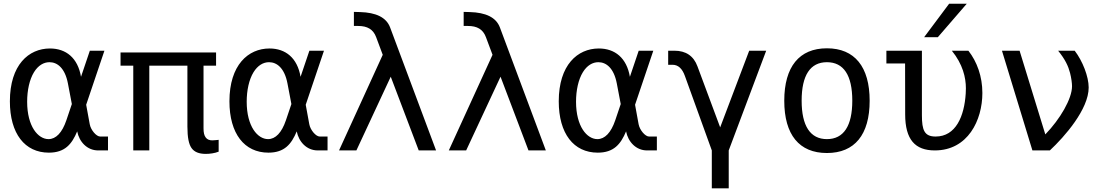

<svg xmlns="http://www.w3.org/2000/svg" viewBox="-20 -825 6061 1053"><path d="M248 12.2C335.9 12.2 374 -34.2 403.3 -104.5C414.6 -47.4 457.5 0 518.6 0H572.3V-76.2H529.3C508.3 -76.2 478 -111.8 472.2 -143.6L452.6 -250.5L552.7 -546.9H472.7L424.3 -403.8C406.7 -507.3 342.3 -559.1 253.9 -559.1C137.2 -559.1 34.2 -468.8 34.2 -269.5C34.2 -91.8 116.2 12.2 248 12.2ZM246.1 -62C189 -62 128.9 -131.3 128.9 -267.1C128.9 -329.6 141.6 -388.7 166.5 -429.2C189.5 -466.3 219.7 -483.9 251.5 -483.9C294.4 -483.9 336.4 -451.7 352.5 -367.2L374 -254.4L344.2 -166C320.8 -96.7 286.6 -62 246.1 -62Z M1108.4 19C1119.6 19 1131.8 18.1 1144 16.1C1156.2 14.2 1168 11.2 1179.2 6.8V-58.1C1174.8 -57.1 1177.7 -58.1 1165 -56.6C1157.7 -55.7 1150.4 -55.2 1145 -55.2C1127.4 -55.2 1116.2 -60.5 1108.4 -70.8C1099.6 -82 1096.2 -98.6 1096.2 -121.1V-464.8H1165V-537.1H641.1V-464.8H710.9V0H798.8V-464.8H1007.8V-130.9C1007.8 -70.8 1015.6 -34.2 1030.3 -13.2C1045.4 8.3 1070.8 19 1108.4 19Z M1452.1 12.2C1540 12.2 1578.1 -34.2 1607.4 -104.5C1618.7 -47.4 1661.6 0 1722.7 0H1776.4V-76.2H1733.4C1712.4 -76.2 1682.1 -111.8 1676.3 -143.6L1656.7 -250.5L1756.8 -546.9H1676.8L1628.4 -403.8C1610.8 -507.3 1546.4 -559.1 1458 -559.1C1341.3 -559.1 1238.3 -468.8 1238.3 -269.5C1238.3 -91.8 1320.3 12.2 1452.1 12.2ZM1450.2 -62C1393.1 -62 1333 -131.3 1333 -267.1C1333 -329.6 1345.7 -388.7 1370.6 -429.2C1393.6 -466.3 1423.8 -483.9 1455.6 -483.9C1498.5 -483.9 1540.5 -451.7 1556.6 -367.2L1578.1 -254.4L1548.3 -166C1524.9 -96.7 1490.7 -62 1450.2 -62Z M1839.4 0H1934.6L2123 -404.3L2276.4 0H2371.6L2119.6 -674.3C2098.6 -730.5 2041 -756.3 1955.1 -758.8L1920.9 -759.8V-682.6H1944.8C1994.1 -682.6 2026.9 -664.6 2043 -621.1L2079.1 -524.4Z M2441.4 0H2536.6L2725.1 -404.3L2878.4 0H2973.6L2721.7 -674.3C2700.7 -730.5 2643.1 -756.3 2557.1 -758.8L2522.9 -759.8V-682.6H2546.9C2596.2 -682.6 2628.9 -664.6 2645 -621.1L2681.2 -524.4Z M3258.3 12.2C3346.2 12.2 3384.3 -34.2 3413.6 -104.5C3424.8 -47.4 3467.8 0 3528.8 0H3582.5V-76.2H3539.6C3518.6 -76.2 3488.3 -111.8 3482.4 -143.6L3462.9 -250.5L3563 -546.9H3482.9L3434.6 -403.8C3417 -507.3 3352.5 -559.1 3264.2 -559.1C3147.5 -559.1 3044.4 -468.8 3044.4 -269.5C3044.4 -91.8 3126.5 12.2 3258.3 12.2ZM3256.3 -62C3199.2 -62 3139.2 -131.3 3139.2 -267.1C3139.2 -329.6 3151.9 -388.7 3176.8 -429.2C3199.7 -466.3 3230 -483.9 3261.7 -483.9C3304.7 -483.9 3346.7 -451.7 3362.8 -367.2L3384.3 -254.4L3354.5 -166C3331.1 -96.7 3296.9 -62 3256.3 -62Z M3883.8 208H3976.6V0L4182.1 -546.9H4088.9L3929.7 -126.5L3805.2 -460.9C3784.2 -518.1 3741.7 -546.9 3678.7 -546.9H3644.5V-469.7H3668.5C3699.2 -469.7 3721.7 -449.2 3736.3 -408.2L3883.8 0Z M4515.1 14.2C4667.5 14.2 4749.5 -86.4 4749.5 -272.5C4749.5 -459 4667 -560.1 4515.1 -560.1C4363.3 -560.1 4281.2 -459 4281.2 -272.5C4281.2 -85.9 4363.3 14.2 4515.1 14.2ZM4515.1 -62C4423.8 -62 4376.5 -134.3 4376.5 -272.9C4376.5 -412.1 4423.8 -483.9 4515.1 -483.9C4606.9 -483.9 4654.3 -412.1 4654.3 -272.9C4654.3 -134.3 4606.9 -62 4515.1 -62Z M5048.3 -621.1H5123.5L5282.2 -804.7H5185.5ZM5106.9 0C5288.1 0 5367.7 -165.5 5367.7 -314.9C5367.7 -405.8 5338.4 -486.3 5291 -546.9H5200.2C5260.3 -472.7 5277.3 -399.9 5277.3 -340.8C5277.3 -330.6 5276.9 -320.3 5276.4 -312.5C5268.6 -187.5 5222.2 -76.2 5111.3 -76.2C5049.8 -76.2 5036.1 -110.8 5036.1 -192.9V-546.9H4841.3V-477.1H4943.8L4944.3 -198.2C4944.3 -59.1 4999 0 5106.9 0Z M5642.1 0H5737.8C5818.4 -75.2 5950.7 -225.6 5950.7 -345.2C5950.7 -404.8 5917.5 -490.2 5874 -546.9H5783.2C5822.3 -498.5 5838.9 -462.4 5848.6 -424.8C5856 -396 5859.4 -367.7 5859.4 -352.1C5859.4 -283.7 5794.4 -171.9 5712.9 -87.9L5571.8 -546.9H5475.1Z"/></svg>

Font: Hack
Style: Regular
Weight: 400
Monospace: yes
Designer: Christopher Simpkins
Foundry: Christopher Simpkins
Version: Version 2.010